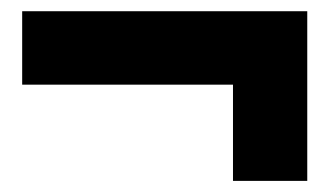

<svg xmlns="http://www.w3.org/2000/svg" viewBox="-20 -393 587 342"><path d="M395 -70.8V-242.2H19.5V-373H527.3V-70.8Z"/></svg>

Font: Reddit Sans ExtraBold
Style: Regular
Weight: 800
Designer: Stephen Hutchings
Foundry: Reddit
Version: Version 1.014; ttfautohint (v1.8.4.7-5d5b)